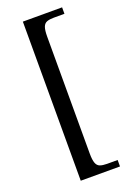

<svg xmlns="http://www.w3.org/2000/svg" viewBox="-167 -820 690 1007"><g transform="rotate(-20 178.0 -316.0)"><path d="M100 128V-760H319V-724H260Q236 -724 221 -718.5Q206 -713 199.5 -695.5Q193 -678 193 -642V10Q193 45 199.5 63Q206 81 221 86.5Q236 92 260 92H319V128Z"/></g></svg>

Font: Noto Serif Gurmukhi
Style: Regular
Weight: 400
Designer: Vaibhav Singh and the Monotype Design Team
Foundry: Monotype Imaging Inc.
Version: Version 2.003